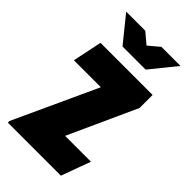

<svg xmlns="http://www.w3.org/2000/svg" viewBox="-199 -683 740 740"><g transform="rotate(45 171.0 -312.5)"><path d="M23 -625H127L171 -588L215 -625H319L234 -520H108ZM3 -9 160 -350H13L38 -470H322V-399L195 -120H336L292 0H3Z"/></g></svg>

Font: Smooch Sans Thin Black
Style: Regular
Weight: 900
Version: Version 1.010